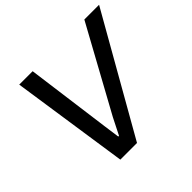

<svg xmlns="http://www.w3.org/2000/svg" viewBox="-172 -926 1124 1124"><g transform="rotate(-45 390.0 -364.5)"><path d="M119 -729H230L300 -205L314 -104H320L372 -207L658 -729H780L365 0H227Z"/></g></svg>

Font: Mona Sans Medium
Style: Italic
Weight: 500
Italic angle: -11.7°
Designer: Deni Anggara
Foundry: GitHub
Version: Version 2.000